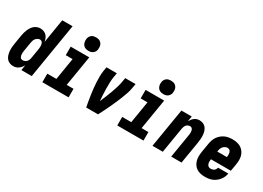

<svg xmlns="http://www.w3.org/2000/svg" viewBox="-18 -1486 3037 2220"><g transform="rotate(30 1500.0 -376.0)"><path d="M143 8Q117 8 94 -1.5Q71 -11 56 -29.5Q41 -48 33.5 -72Q26 -96 23.5 -121Q21 -146 22.5 -172Q24 -198 29 -225L49 -345Q52 -365 57.5 -385.5Q63 -406 71.5 -426Q80 -446 92 -465Q104 -484 121 -498.5Q138 -513 159 -520.5Q180 -528 201 -528Q224 -528 245.5 -520Q267 -512 282.5 -496.5Q298 -481 306.5 -460Q315 -439 319 -416L371 -735H509L388 0H250L261 -71Q253 -55 240.5 -40Q228 -25 212.5 -13.5Q197 -2 178.5 3Q160 8 143 8ZM204 -106Q217 -106 231 -111Q245 -116 255 -126.5Q265 -137 271 -150.5Q277 -164 279 -178L299 -298Q301 -310 302.5 -321.5Q304 -333 304 -345Q304 -357 302.5 -368.5Q301 -380 296.5 -390Q292 -400 282.5 -407Q273 -414 261 -414Q246 -414 231.5 -406Q217 -398 206.5 -385Q196 -372 191 -356.5Q186 -341 184 -326L164 -206Q162 -195 161.5 -184.5Q161 -174 161 -163.5Q161 -153 163.5 -143Q166 -133 170.5 -124.5Q175 -116 184 -111Q193 -106 204 -106Z M530 0V-114H651L699 -406H608V-520H856L789 -114H880V0ZM810 -580Q796 -580 782 -583Q768 -586 756 -593.5Q744 -601 736.5 -611.5Q729 -622 724.5 -635.5Q720 -649 719.5 -663Q719 -677 721 -692Q724 -707 731.5 -720.5Q739 -734 751.5 -743.5Q764 -753 779.5 -756.5Q795 -760 810 -760Q824 -760 838 -757Q852 -754 863.5 -746.5Q875 -739 883 -728.5Q891 -718 895 -704.5Q899 -691 899.5 -677Q900 -663 898 -648Q896 -633 888 -619.5Q880 -606 867.5 -596.5Q855 -587 840 -583.5Q825 -580 810 -580Z M1115 0Q1107 -38 1101 -76.5Q1095 -115 1089 -153.5Q1083 -192 1079 -230.5Q1075 -269 1072.5 -308.5Q1070 -348 1070.5 -388Q1071 -428 1077 -468L1086 -520H1224L1215 -468Q1208 -427 1207 -386Q1206 -345 1206.5 -304Q1207 -263 1209.5 -223Q1212 -183 1215 -143Q1232 -183 1248.5 -223Q1265 -263 1280 -304Q1295 -345 1307.5 -386Q1320 -427 1327 -468L1336 -520H1474L1465 -468Q1459 -428 1445.5 -388Q1432 -348 1416.5 -308.5Q1401 -269 1384 -230.5Q1367 -192 1349 -153.5Q1331 -115 1312 -76.5Q1293 -38 1273 0Z M1530 0V-114H1651L1699 -406H1608V-520H1856L1789 -114H1880V0ZM1810 -580Q1796 -580 1782 -583Q1768 -586 1756 -593.5Q1744 -601 1736.5 -611.5Q1729 -622 1724.5 -635.5Q1720 -649 1719.5 -663Q1719 -677 1721 -692Q1724 -707 1731.5 -720.5Q1739 -734 1751.5 -743.5Q1764 -753 1779.5 -756.5Q1795 -760 1810 -760Q1824 -760 1838 -757Q1852 -754 1863.5 -746.5Q1875 -739 1883 -728.5Q1891 -718 1895 -704.5Q1899 -691 1899.5 -677Q1900 -663 1898 -648Q1896 -633 1888 -619.5Q1880 -606 1867.5 -596.5Q1855 -587 1840 -583.5Q1825 -580 1810 -580Z M2000 0 2086 -520H2224L2212 -450Q2221 -466 2233 -481Q2245 -496 2259.5 -507Q2274 -518 2291.5 -523Q2309 -528 2326 -528Q2352 -528 2375 -518Q2398 -508 2412.5 -489Q2427 -470 2434 -446.5Q2441 -423 2443 -398Q2445 -373 2443 -347Q2441 -321 2437 -295L2388 0H2250L2302 -314Q2304 -325 2305 -335Q2306 -345 2305.5 -355.5Q2305 -366 2303.5 -376Q2302 -386 2297 -394.5Q2292 -403 2284 -408.5Q2276 -414 2265 -414Q2252 -414 2238.5 -408.5Q2225 -403 2216 -392.5Q2207 -382 2202 -369Q2197 -356 2194 -342L2138 0Z M2703 8Q2673 8 2644.5 2Q2616 -4 2592.5 -19Q2569 -34 2553.5 -57Q2538 -80 2530.5 -107.5Q2523 -135 2523.5 -165Q2524 -195 2529 -225L2549 -345Q2553 -369 2561.5 -394Q2570 -419 2585 -441Q2600 -463 2621 -480.5Q2642 -498 2666 -509Q2690 -520 2715.5 -524Q2741 -528 2765 -528Q2796 -528 2825 -522Q2854 -516 2877.5 -501.5Q2901 -487 2918 -464Q2935 -441 2943 -413.5Q2951 -386 2950.5 -356Q2950 -326 2945 -295L2929 -203H2663Q2661 -187 2661 -170.5Q2661 -154 2666 -139.5Q2671 -125 2683.5 -115.5Q2696 -106 2713 -106Q2724 -106 2736 -109Q2748 -112 2758.5 -119.5Q2769 -127 2775 -138Q2781 -149 2783 -160H2920Q2916 -136 2906 -113Q2896 -90 2880 -70Q2864 -50 2843.5 -34Q2823 -18 2799.5 -8.5Q2776 1 2751.5 4.5Q2727 8 2703 8ZM2682 -317H2810Q2812 -328 2812.5 -338.5Q2813 -349 2812.5 -359.5Q2812 -370 2809 -379.5Q2806 -389 2800.5 -397Q2795 -405 2785.5 -409.5Q2776 -414 2765 -414Q2750 -414 2734.5 -406.5Q2719 -399 2708 -386Q2697 -373 2691.5 -357.5Q2686 -342 2684 -326Z"/></g></svg>

Font: Iosevka Term Curly Hv Obl
Style: Regular
Weight: 900
Italic angle: -9°
Designer: Belleve Invis
Foundry: Belleve Invis
Version: Version 32.3.0